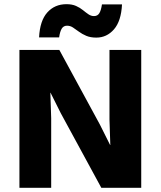

<svg xmlns="http://www.w3.org/2000/svg" viewBox="-20 -899 769 919"><path d="M656 -660V0H465L271 -357L222 -455H221L225 -333V0H73V-660H264L458 -303L507 -205H508L504 -327V-660ZM564 -878Q560 -798 525.5 -758.5Q491 -719 441 -719Q413 -719 393 -727.5Q373 -736 357.5 -747.5Q342 -759 329 -767.5Q316 -776 301 -776Q284 -776 275.5 -762Q267 -748 263 -720H167Q171 -800 206.5 -839.5Q242 -879 298 -879Q325 -879 344 -870.5Q363 -862 377 -850.5Q391 -839 403.5 -830.5Q416 -822 430 -822Q447 -822 455.5 -836Q464 -850 468 -878Z"/></svg>

Font: Kantumruy Pro
Style: Bold
Weight: 700
Version: Version 1.002